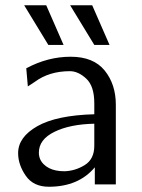

<svg xmlns="http://www.w3.org/2000/svg" viewBox="-20 -702 539 731"><path d="M72 -682H156L222 -531H164ZM247 -682H331L397 -531H339ZM49 -119Q49 -180 122 -221.5Q195 -263 339 -267V-309Q339 -374 308.5 -402.5Q278 -431 246 -431Q167 -431 112 -390L86 -373L80 -442Q162 -486 249 -486Q336 -486 378.5 -433.5Q421 -381 421 -303V0H341V-65Q279 9 166 9Q107 9 78 -33Q49 -75 49 -119ZM128 -121Q128 -95 146 -77Q164 -59 193 -53Q208 -50 225 -50Q266 -51 302.5 -73.5Q339 -96 339 -147V-231Q246 -229 187 -200Q128 -171 128 -121Z"/></svg>

Font: Coval
Style: Light
Weight: 300
Foundry: Context Ltd
Version: Version 001.000